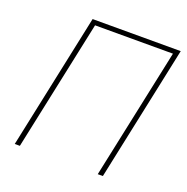

<svg xmlns="http://www.w3.org/2000/svg" viewBox="-128 -833 926 952"><g transform="rotate(20 335.5 -357.0)"><path d="M50 0 201 -714H666L515 0H488L634 -689H223L77 0Z"/></g></svg>

Font: Noto Sans Thin
Style: Italic
Weight: 100
Italic angle: -12°
Designer: Monotype Design Team
Foundry: Monotype Imaging Inc.
Version: Version 2.013; ttfautohint (v1.8.4.7-5d5b)